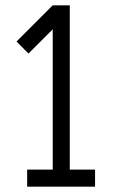

<svg xmlns="http://www.w3.org/2000/svg" viewBox="-20 -701 440 721"><path d="M42 -545 178 -681H242V-64H337V0H82V-64H178V-591L87 -500Z"/></svg>

Font: Timtura
Style: Regular
Weight: 400
Version: Version 1.0